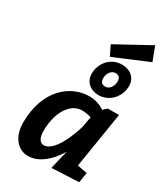

<svg xmlns="http://www.w3.org/2000/svg" viewBox="-257 -1183 1133 1303"><g transform="rotate(30 310.0 -531.5)"><path d="M513 -104 583 -540H495L466 -513C466 -513 418 -550 349 -550C194 -550 45 -421 45 -171C45 -70 98 10 186 10C312 10 395 -138 400 -148L365 0L577 -10L590 -89ZM282 -691C282 -628 330 -587 393 -587C481 -587 544 -662 544 -744C544 -810 493 -847 431 -847C343 -847 282 -774 282 -691ZM409 -347C409 -347 342 -107 242 -107C212 -107 193 -137 193 -190C193 -335 259 -442 351 -442C395 -442 424 -430 424 -430ZM600 -964 559 -1073 294 -928 332 -851ZM421 -775C449 -775 461 -760 461 -732C461 -697 440 -660 405 -660C378 -660 365 -675 365 -703C365 -738 386 -775 421 -775Z"/></g></svg>

Font: Bitter
Style: Bold Italic
Weight: 700
Designer: Sol Matas
Foundry: Sol Matas
Version: Version 1.002